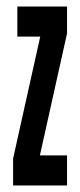

<svg xmlns="http://www.w3.org/2000/svg" viewBox="-20 -567 245 587"><path d="M20 0V-82L103 -455H33V-547H185V-465L102 -92H185V0Z"/></svg>

Font: League Gothic Condensed
Style: Regular
Weight: 400
Width: 3
Designer: The League of Moveable Type
Version: Version 2.001